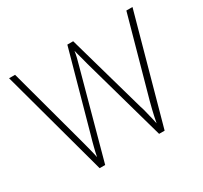

<svg xmlns="http://www.w3.org/2000/svg" viewBox="-147 -914 1175 1113"><g transform="rotate(-30 440.5 -357.0)"><path d="M855 -714 658 0H621L464 -559Q460 -574 456.5 -588Q453 -602 449.5 -614Q446 -626 443 -638Q440 -650 437 -662Q435 -650 433 -639.5Q431 -629 428.5 -619Q426 -609 423 -598.5Q420 -588 417 -576L260 0H223L29 -714H69L210 -192Q215 -173 219.5 -156Q224 -139 228 -123.5Q232 -108 235.5 -93Q239 -78 242 -63Q245 -79 248.5 -94Q252 -109 256 -124.5Q260 -140 264.5 -157Q269 -174 275 -194L419 -714H458L606 -191Q613 -171 617 -153.5Q621 -136 625 -120.5Q629 -105 632.5 -90.5Q636 -76 639 -60Q643 -81 647 -100.5Q651 -120 656.5 -142Q662 -164 669 -191L814 -714Z"/></g></svg>

Font: Noto Sans Khmer ExtraLight
Style: Regular
Weight: 250
Version: Version 2.003